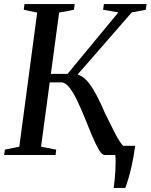

<svg xmlns="http://www.w3.org/2000/svg" viewBox="-24 -763 741 945"><path d="M535.5 162Q538 144.5 540.2 122.8Q542.5 101 543.8 78.5Q545 56 545 35.8Q545 15.5 543.5 0L502 -45.5H641.5Q634 7.5 625.5 46.8Q617 86 608.5 114Q600 142 592.5 162ZM491.5 0Q478 0 462.8 -25.8Q447.5 -51.5 430.2 -92.2Q413 -133 394.8 -178.8Q376.5 -224.5 357.2 -265.2Q338 -306 318 -331.8Q298 -357.5 277.5 -357.5H185L190 -399.5H308.5L558.5 -702L483.5 -715L487.5 -743H697.5L693.5 -715L624.5 -702L329.5 -363.5L332 -398.5Q356.5 -400 376.8 -388Q397 -376 415.8 -351.2Q434.5 -326.5 453.5 -290Q472.5 -253.5 493 -205.5Q505 -182.5 517.8 -155.8Q530.5 -129 543.5 -104.2Q556.5 -79.5 568.8 -61.8Q581 -44 591 -39L633 -28L630.5 0ZM-3.5 0 0 -26.5 71 -41 159 -701 93 -715 96.5 -743H343.5L340 -715L267 -701L178 -41L252.5 -26.5L249.5 0Z"/></svg>

Font: Merriweather 96pt
Style: Italic
Weight: 400
Italic angle: -7.8°
Version: Version 2.101